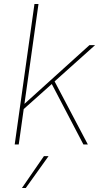

<svg xmlns="http://www.w3.org/2000/svg" viewBox="-20 -717 532 953"><path d="M394 0 237 -300 88 -167 92 -193 424 -493H452L251 -313L416 0ZM53 0 151 -697H171L73 0ZM89 216 198 58H221L108 216Z"/></svg>

Font: Hanken Grotesk Thin
Style: Italic
Weight: 250
Italic angle: -8°
Designer: Alfredo Marco Pradil
Foundry: Hanken Design Co.
Version: Version 3.013